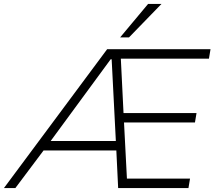

<svg xmlns="http://www.w3.org/2000/svg" viewBox="-49 -955 1099 975"><path d="M-29 0 495 -705H1020L1012 -657H542L563 -690L579 -366L548 -381H949L941 -333H548L580 -348L597 -20L572 -48H916L908 0H551L541 -207L557 -191H154L185 -208L29 0ZM513 -654 198 -225 173 -239H547L540 -225L518 -654ZM561 -765 703 -935H771L606 -765Z"/></svg>

Font: Nunito Sans 7pt ExtraLight
Style: Italic
Weight: 250
Italic angle: -9°
Designer: Vernon Adams
Foundry: Vernon Adams
Version: Version 3.101;gftools[0.9.27]